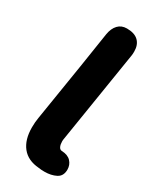

<svg xmlns="http://www.w3.org/2000/svg" viewBox="-179 -736 657 799"><g transform="rotate(30 149.0 -336.0)"><path d="M182 8Q166 8 154 6Q100 2 72.5 -32.5Q45 -67 45 -126Q45 -151 49 -174L93 -448L119 -616Q124 -646 140 -663Q156 -680 182 -680Q219 -680 237.5 -662Q256 -644 256 -612Q256 -600 255 -594L184 -150Q183 -146 183 -138Q183 -124 187.5 -114Q192 -104 201 -103Q231 -102 246 -86Q261 -70 261 -47Q261 -16 237.5 -4Q214 8 182 8Z"/></g></svg>

Font: SN Pro Bold
Style: Bold Italic
Weight: 700
Italic angle: -9°
Designer: Tobias Whetton
Foundry: Supernotes
Version: Version 1.003